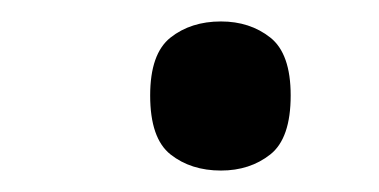

<svg xmlns="http://www.w3.org/2000/svg" viewBox="-20 -152 353 179"><path d="M186 7Q158 7 139 -8Q120 -23 120 -63Q120 -102 139 -117Q158 -132 186 -132Q213 -132 232 -117Q251 -102 251 -63Q251 -23 232 -8Q213 7 186 7Z"/></svg>

Font: Noto Serif Gujarati Medium
Style: Regular
Weight: 500
Version: Version 2.102